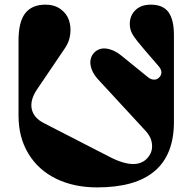

<svg xmlns="http://www.w3.org/2000/svg" viewBox="-20 -795 832 830"><path d="M606.9 -231.9 402.8 -453.1Q383.8 -474.1 376 -496.3Q368.2 -518.6 371.3 -536.1Q374.5 -553.7 386.5 -566.7Q398.4 -579.6 415.8 -584Q433.1 -588.4 456.5 -581.3Q480 -574.2 503.9 -555.2L620.1 -460.9Q629.9 -453.1 639.9 -451.4Q649.9 -449.7 656.2 -452.1Q662.6 -454.6 667 -459Q689.5 -481.4 665 -509.8L606.9 -577.1Q568.8 -621.1 554.9 -643.3Q541 -665.5 541 -690.9Q541 -727.5 565.4 -751.2Q589.8 -774.9 631.8 -774.9Q684.6 -774.9 708.3 -742.4Q731.9 -710 731.9 -643.1V-268.1Q731.9 15.1 399.9 15.1Q299.3 15.1 222.4 -22.5Q145.5 -60.1 102.8 -130.6Q60.1 -201.2 60.1 -294.9V-619.1Q60.1 -700.7 89.1 -737.8Q118.2 -774.9 176.8 -774.9Q214.8 -774.9 241.5 -755.9Q268.1 -736.8 277.8 -708.5Q287.6 -680.2 283.7 -647.7Q279.8 -615.2 262.2 -588.9L139.2 -407.2Q108.9 -361.3 117.4 -323Q126 -284.7 170.9 -262.2L455.1 -116.2Q577.1 -53.7 624 -120.1Q637.7 -139.6 637.5 -162.4Q637.2 -185.1 628.7 -201.7Q620.1 -218.3 606.9 -231.9Z"/></svg>

Font: Pilowlava
Style: Regular
Weight: 400
Designer: Anton Moglia, Jérémy Landes, Maksym Kobuzan (Cyrillic), Velvetyne Type Foundry
Foundry: Anton Moglia, Jérémy Landes, Velvetyne Type Foundry
Version: Version 1.001;hotconv 1.0.109;makeotfexe 2.5.65596